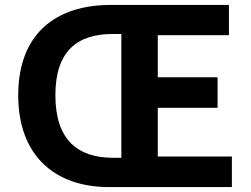

<svg xmlns="http://www.w3.org/2000/svg" viewBox="-20 -760 1021 780"><path d="M422 0H922V-124H621V-322H864V-446H621V-617H910V-740H430C207 -740 54 -623 54 -373C54 -124 207 0 422 0ZM439 -119C296 -119 205 -192 205 -373C205 -555 296 -622 439 -622H473V-119Z"/></svg>

Font: Noto Sans CJK KR Bold
Style: Regular
Weight: 700
Designer: Ryoko NISHIZUKA (kana & ideographs); Paul D. Hunt (Latin, Greek & Cyrillic); Wenlong ZHANG (bopomofo); Sandoll Communica
Foundry: Adobe Systems Incorporated
Version: Version 1.004;PS 1.004;hotconv 1.0.82;makeotf.lib2.5.63406